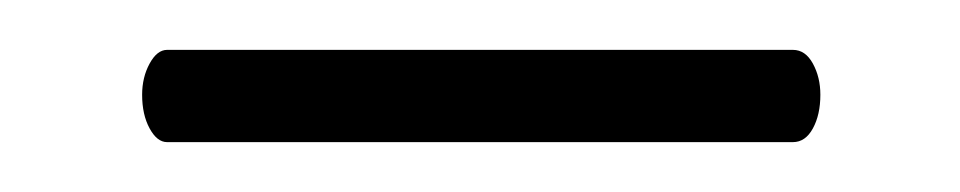

<svg xmlns="http://www.w3.org/2000/svg" viewBox="-20 -531 385 77"><path d="M37 -493Q37 -500 40 -505.5Q43 -511 47 -511H298Q303 -511 306 -505.5Q309 -500 309 -493Q309 -485 306 -479.5Q303 -474 298 -474H47Q43 -474 40 -479.5Q37 -485 37 -493Z"/></svg>

Font: Cormorant Garamond
Style: Bold
Weight: 700
Designer: Christian Thalmann (Catharsis Fonts)
Foundry: Catharsis Fonts
Version: Version 4.000